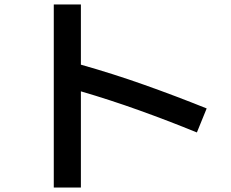

<svg xmlns="http://www.w3.org/2000/svg" viewBox="-20 -792 1040 864"><path d="M344 52H222V-772H344V-501Q489 -460 630 -410Q771 -360 910 -304L866 -196Q736 -249 606.5 -295.5Q477 -342 344 -381Z"/></svg>

Font: Murecho Medium
Style: Regular
Weight: 500
Designer: Neil Summerour
Foundry: Positype
Version: Version 1.010; ttfautohint (v1.8.3)